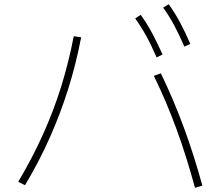

<svg xmlns="http://www.w3.org/2000/svg" viewBox="-20 -875 1040 906"><path d="M719 -604Q694 -662 670 -705.5Q646 -749 618 -788L644 -805Q675 -762 699 -716.5Q723 -671 747 -618ZM850 -655Q825 -713 801.5 -756.5Q778 -800 750 -839L776 -855Q807 -812 831 -766.5Q855 -721 878 -668ZM900 11Q860 -137 813 -265.5Q766 -394 706 -517L739 -529Q798 -407 846 -277.5Q894 -148 935 1ZM66 -17Q133 -130 183 -241Q233 -352 268.5 -466Q304 -580 328 -704L363 -699Q339 -574 302.5 -457.5Q266 -341 216 -228Q166 -115 98 -1Z"/></svg>

Font: M PLUS 2 ExtraLight
Style: Regular
Weight: 250
Designer: Coji Morishita
Foundry: UNDERFOREST DESIGN
Version: Version 1.001